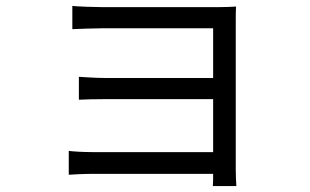

<svg xmlns="http://www.w3.org/2000/svg" viewBox="-20 -569 1040 645"><path d="M774 56C773 42 772 18 772 2V-496C772 -515 772 -536 773 -547C760 -546 734 -545 712 -545H325C299 -545 242 -547 223 -549V-471C241 -472 299 -474 325 -474H696V-307H334C300 -307 264 -310 245 -311V-234C265 -235 300 -236 335 -236H696V-58H293C259 -58 227 -60 211 -62V18C227 17 262 15 293 15H696C696 31 696 47 695 56Z"/></svg>

Font: Source Han Sans KR Regular
Style: Regular
Weight: 400
Designer: Ryoko NISHIZUKA (kana & ideographs); Paul D. Hunt (Latin, Greek & Cyrillic); Wenlong ZHANG (bopomofo); Sandoll Communica
Foundry: Adobe Systems Incorporated
Version: Version 1.004;PS 1.004;hotconv 1.0.82;makeotf.lib2.5.63406